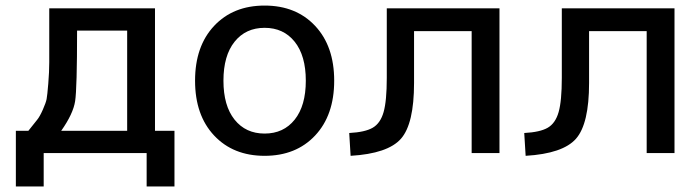

<svg xmlns="http://www.w3.org/2000/svg" viewBox="-20 -550 2516 690"><path d="M200 -80H437V-440H257Q257 -232 250 -186.5Q243 -141 200 -80ZM82 -80Q104 -108 113.5 -119.5Q123 -131 134 -156Q145 -181 147.5 -194Q150 -207 153.5 -249.5Q157 -292 157 -326.5Q157 -361 157 -440V-520H537V-80H607V120H507V0H137V120H37V-80Z M749.5 -457Q818 -530 931 -530Q1044 -530 1112.5 -457Q1181 -384 1181 -260Q1181 -136 1112.5 -63Q1044 10 931 10Q818 10 749.5 -63Q681 -136 681 -260Q681 -384 749.5 -457ZM823 -120Q863 -70 931 -70Q999 -70 1039 -120Q1079 -170 1079 -260Q1079 -350 1039 -400Q999 -450 931 -450Q863 -450 823 -400Q783 -350 783 -260Q783 -170 823 -120Z M1775 0H1675V-438H1468V-252Q1468 -105 1421 -51.5Q1374 2 1240 10L1235 -72Q1292 -75 1319.5 -91Q1347 -107 1358.5 -147Q1370 -187 1370 -270V-520H1775Z M2404 0H2304V-438H2097V-252Q2097 -105 2050 -51.5Q2003 2 1869 10L1864 -72Q1921 -75 1948.5 -91Q1976 -107 1987.5 -147Q1999 -187 1999 -270V-520H2404Z"/></svg>

Font: M PLUS 1p Medium
Style: Regular
Weight: 500
Version: Version 1.062